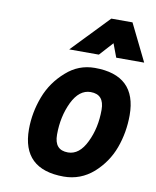

<svg xmlns="http://www.w3.org/2000/svg" viewBox="-85 -815 724 893"><g transform="rotate(10 277.0 -369.0)"><path d="M340 -575C340 -575 398 -639 398 -639C398 -639 422 -575 422 -575C422 -575 554 -575 554 -575C554 -575 468 -750 468 -750C468 -750 368 -750 368 -750C368 -750 200 -575 200 -575C200 -575 340 -575 340 -575ZM333 -511C282 -511 237 -494 198 -459C158 -424 128 -382 109 -332C90 -282 80 -230 80 -177C80 -177 80 -177 80 -177C80 -51 146 12 277 12C277 12 277 12 277 12C330 12 377 -6 417 -41C456 -76 485 -118 503 -167C521 -216 530 -268 530 -322C530 -322 530 -322 530 -322C530 -448 464 -511 333 -511C333 -511 333 -511 333 -511ZM277 -102C234 -102 213 -126 213 -175C213 -175 213 -175 213 -175C213 -232 224 -283 246 -329C268 -374 297 -397 333 -397C333 -397 333 -397 333 -397C376 -397 397 -373 397 -324C397 -324 397 -324 397 -324C397 -267 386 -216 364 -171C342 -125 313 -102 277 -102C277 -102 277 -102 277 -102Z"/></g></svg>

Font: My Font
Style: Bold Italic
Weight: 500
Version: Version 0.001